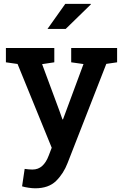

<svg xmlns="http://www.w3.org/2000/svg" viewBox="-20 -782 648 1015"><path d="M166 213.4Q150.9 213.4 131.1 210.4Q111.3 207.5 96.7 203.1L110.4 110.8Q118.7 112.3 131.3 113.3Q144 114.3 151.4 114.3Q182.1 114.3 203.1 95.2Q224.1 76.2 237.3 41L253.4 -1L72.8 -443.8L11.2 -452.6V-528.3H267.1V-452.6L202.6 -442.9L293.9 -196.8L310.1 -150.9H313L421.4 -443.4L356.4 -452.6V-528.3H599.1V-452.6L542 -444.3L337.4 79.6Q315.9 135.7 276.4 174.6Q236.8 213.4 166 213.4ZM231 -628.9 325.2 -761.7H459.5L460.4 -758.8L327.1 -628.9Z"/></svg>

Font: Roboto Slab Medium
Style: Regular
Weight: 500
Designer: Google
Version: Version 2.001; ttfautohint (v1.8.3)